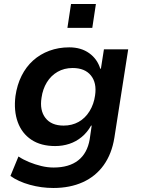

<svg xmlns="http://www.w3.org/2000/svg" viewBox="-20 -747 701 957"><path d="M246 190Q186 190 128.5 174Q71 158 32 130L72 33Q96 49 125.5 61Q155 73 186 80.5Q217 88 247 88Q324 88 369.5 52.5Q415 17 427 -52L437 -121H434Q415 -87 387 -64Q359 -41 325.5 -30Q292 -19 255 -19Q184 -19 136.5 -50.5Q89 -82 68.5 -138.5Q48 -195 57 -268Q65 -324 87.5 -369Q110 -414 145 -445.5Q180 -477 226 -494Q272 -511 325 -511Q384 -511 424.5 -482Q465 -453 480 -404L483 -405L498 -501H619L550 -60Q537 20 497 76Q457 132 393 161Q329 190 246 190ZM297 -121Q339 -121 372 -139.5Q405 -158 426.5 -193Q448 -228 454 -272Q463 -334 433 -371Q403 -408 342 -408Q300 -408 267 -389Q234 -370 213.5 -336.5Q193 -303 187 -260Q177 -197 206.5 -159Q236 -121 297 -121ZM316 -608 334 -727H458L440 -608Z"/></svg>

Font: Nunito Sans 7pt
Style: Bold Italic
Weight: 700
Italic angle: -9°
Version: Version 3.101;gftools[0.9.27]